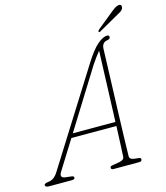

<svg xmlns="http://www.w3.org/2000/svg" viewBox="-165 -941 898 1036"><g transform="rotate(-15 284.0 -423.5)"><path d="M63 -59.5Q43.5 -28 78 -24L109 -20.5Q125 -19 124 -10Q124 0 107 0H-19.5Q-41.5 0 -41.5 -12Q-41 -21.5 -18.5 -24Q-2.5 -25.5 10.8 -34.2Q24 -43 36 -61.5L366.5 -587Q407 -651.5 438.2 -678Q469.5 -704.5 492 -704.5Q504 -704.5 504 -694.5Q504 -682.5 487 -680Q457 -675.5 455.5 -641Q454 -597 452 -536Q450 -475 447.5 -406.5Q445 -338 442.8 -270.2Q440.5 -202.5 438.8 -144.2Q437 -86 436.5 -46.5Q436 -34.5 446.2 -29.2Q456.5 -24 485.5 -22Q499 -21.5 499 -11.5Q498 0 484 0H337.5Q334 0 330 -2.8Q326 -5.5 326.5 -10.5Q326.5 -18.5 337 -20.5L380.5 -28Q407 -33 407.5 -51.5Q409 -81.5 411 -125.2Q413 -169 415 -220.5H163.5ZM381 -570 177.5 -243H415.5Q418 -310.5 420.8 -382.8Q423.5 -455 425.8 -521.2Q428 -587.5 430 -637Q419.5 -624.5 406 -606.2Q392.5 -588 381 -570ZM558.5 -828Q574 -840.5 584.5 -844.5Q595 -848.5 601.5 -847Q608.5 -845.5 610 -838.2Q611.5 -831 607.5 -823.5Q602 -814 594.2 -809.8Q586.5 -805.5 575.5 -799L462.5 -735Q456.5 -731.5 454 -736Q452.5 -738.5 454.8 -742Q457 -745.5 460 -748Z"/></g></svg>

Font: Fraunces 144pt S100 Thin
Style: Italic
Weight: 100
Italic angle: -16°
Version: Version 1.000; ttfautohint (v1.8.3)